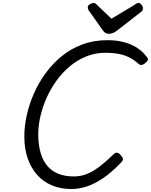

<svg xmlns="http://www.w3.org/2000/svg" viewBox="-20 -1256 1018 1295"><path d="M462 19Q389 19 330.5 -5.5Q272 -30 230.5 -76.5Q189 -123 166.5 -188.5Q144 -254 144 -336Q144 -403 160 -476.5Q176 -550 207.5 -622.5Q239 -695 286 -760Q333 -825 395 -876Q457 -927 534.5 -956Q612 -985 705 -985Q766 -985 817 -971.5Q868 -958 907.5 -931.5Q947 -905 973 -868Q981 -857 976.5 -848.5Q972 -840 958 -829Q945 -819 935 -817.5Q925 -816 911 -828Q886 -851 854.5 -867.5Q823 -884 783 -892Q743 -900 690 -900Q623 -900 563 -876Q503 -852 453 -810.5Q403 -769 363 -714.5Q323 -660 295.5 -598.5Q268 -537 253 -473.5Q238 -410 238 -351Q238 -282 253 -228.5Q268 -175 297.5 -139Q327 -103 372 -84.5Q417 -66 477 -66Q516 -66 550 -77Q584 -88 616 -108Q648 -128 680.5 -156Q713 -184 749 -218Q761 -229 772.5 -225.5Q784 -222 794 -210Q808 -195 809 -184.5Q810 -174 799 -162Q733 -93 674 -53.5Q615 -14 562.5 2.5Q510 19 462 19ZM913 -1236Q925 -1236 934.5 -1224Q944 -1212 944 -1201Q944 -1191 941 -1186Q938 -1181 933 -1177L771 -1051Q756 -1039 742.5 -1033.5Q729 -1028 713 -1028Q700 -1028 689.5 -1035Q679 -1042 671 -1055L579 -1185Q574 -1193 573 -1198Q572 -1203 572 -1207Q572 -1219 586.5 -1227.5Q601 -1236 611 -1236Q621 -1236 626 -1231Q631 -1226 637 -1220L732 -1130L884 -1221Q890 -1225 897 -1230.5Q904 -1236 913 -1236Z"/></svg>

Font: Playwrite NO
Style: Regular
Weight: 400
Designer: Veronika Burian, José Scaglione
Foundry: TypeTogether
Version: Version 1.002